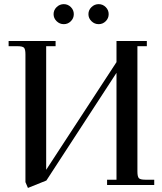

<svg xmlns="http://www.w3.org/2000/svg" viewBox="-20 -902 791 936"><path d="M22 -676.8V-702.1H251V-676.8H205.1V-74.2L547.9 -599.1V-702.1H695.8V-676.8H649.9V-65.9Q649.9 -41 657 -33.4Q664.1 -25.9 689 -25.9H731.9V0H502V-25.9H547.9V-546.9L206.1 -22L116.2 14.2L104 -14.2V-637.2Q104 -662.1 96.9 -669.4Q89.8 -676.8 64.9 -676.8ZM256.1 -798.6Q241.2 -813 241.2 -833Q241.2 -853 256.1 -867.4Q271 -881.8 291 -881.8Q311 -881.8 325.4 -867.4Q339.8 -853 339.8 -833Q339.8 -813 325.4 -798.6Q311 -784.2 291 -784.2Q271 -784.2 256.1 -798.6ZM426 -798.6Q411.1 -813 411.1 -833Q411.1 -853 426 -867.4Q440.9 -881.8 460.9 -881.8Q481 -881.8 495.4 -867.4Q509.8 -853 509.8 -833Q509.8 -813 495.4 -798.6Q481 -784.2 460.9 -784.2Q440.9 -784.2 426 -798.6Z"/></svg>

Font: Dihjauti S
Style: Bold
Weight: 700
Designer: T. Christopher White
Version: Version 3.0.0